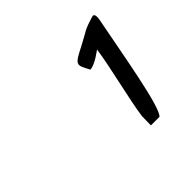

<svg xmlns="http://www.w3.org/2000/svg" viewBox="-80 -877 388 388"><g transform="rotate(-45 114.5 -683.0)"><path d="M227.4 -783.4C229.2 -791.4 230.8 -804.7 222.5 -802.2C190.5 -792.8 193.9 -790.7 165.2 -776C127.9 -756.9 129.1 -756.7 143.8 -729.1C157.5 -729.1 182 -748.4 182 -748.4C176.8 -708 156.2 -628.5 151.1 -589.1L150.6 -562.9H175.1C190.2 -576.1 210.4 -696.9 227.4 -783.4Z"/></g></svg>

Font: Rocketfuel
Style: Italic
Weight: 400
Designer: Mew Too
Foundry: Cannot Into Space Fonts.
Version: Version 0.27